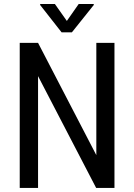

<svg xmlns="http://www.w3.org/2000/svg" viewBox="-20 -921 659 941"><path d="M541 0H451.2L166.5 -547.9V0H76.7V-710.9H166.5L452.1 -160.6V-710.9H541ZM307.6 -818.4 365.7 -901.4H439.5V-896.5L332.5 -762.7H281.7L176.8 -896.5V-901.4H249Z"/></svg>

Font: MAUL Condensed
Style: Condensed Regular
Weight: 400
Designer: MAUL
Version: Version 1.0; 2020; ttfautohint (v1.8.3)